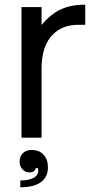

<svg xmlns="http://www.w3.org/2000/svg" viewBox="-20 -583 403 813"><path d="M71 0V-553H156V-477Q194 -523 237 -543Q280 -563 337 -563H341V-478H312Q245 -478 205 -438Q156 -391 156 -291V0ZM66 181Q103 181 122.5 170Q142 159 142 139Q142 133 141 129H131Q130 137 123 142Q116 147 105 147Q87 147 75 134Q63 121 63 101Q63 79 77 65.5Q91 52 114 52Q146 52 164.5 72Q183 92 183 126Q183 166 153.5 188Q124 210 66 210Z"/></svg>

Font: Open Sauce One
Style: Regular
Weight: 400
Designer: Alfredo Marco Pradil
Foundry: Creative Sauce Fz LLC
Version: Version 1.477